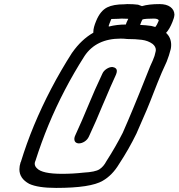

<svg xmlns="http://www.w3.org/2000/svg" viewBox="-20 -920 874 940"><path d="M366 -218H365Q351 -219 346 -229Q344 -234 344 -240Q344 -245 346 -251L347 -254Q382 -330 413 -405.5Q444 -481 481 -559Q487 -573 501.5 -582.5Q516 -592 530 -592Q552 -589 552 -572Q552 -565 548 -555Q520 -494 495 -434L482 -404Q451 -328 415 -251Q408 -236 394 -227Q380 -218 366 -218ZM284 -69Q337 -69 390 -75Q446 -78 466.5 -91Q487 -104 501 -131Q546 -201 581 -270Q607 -329 631 -387L663 -465Q682 -514 715 -595L728 -624Q738 -646 742 -668Q743 -672 743 -675Q743 -692 727 -705Q705 -721 674.5 -725Q644 -729 603 -729Q586 -731 571 -731Q451 -731 394 -646Q290 -483 217 -307Q182 -222 154 -134Q150 -126 150 -119Q150 -106 161 -96Q186 -69 284 -69ZM793 -759Q818 -736 818 -700Q818 -690 816 -680Q808 -648 796 -618L772 -565Q751 -515 732 -466Q716 -424 698 -381Q674 -324 648 -266Q611 -190 563 -117Q530 -62 483 -35Q424 0 255 0Q166 0 123 -20Q75 -46 75 -91Q75 -107 81 -126L82 -127Q110 -218 146 -305Q223 -490 333 -662L334 -663Q378 -726 437 -760V-765Q437 -785 451 -818Q471 -867 505 -884Q535 -899 589 -899L603 -900Q635 -900 656 -897L675 -890Q708 -900 761 -900Q795 -900 814 -886Q833 -872 834 -849V-848Q833 -833 824 -812Q810 -777 793 -759ZM513 -790Q552 -800 596 -800L600 -811Q604 -820 608 -828Q598 -829 575 -829L560 -828Q535 -828 525 -827Q513 -798 512 -793ZM666 -798Q694 -797 721 -793Q731 -791 740 -788L742 -790Q748 -797 755 -814Q757 -818 757 -821Q752 -829 733 -829Q693 -829 678 -825Q674 -819 671 -811Z"/></svg>

Font: Bubblez Graffiti
Style: Italic
Weight: 400
Italic angle: -22.5°
Designer: GGBotNet
Foundry: GGBotNet
Version: 1.00